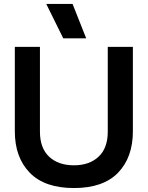

<svg xmlns="http://www.w3.org/2000/svg" viewBox="-20 -936 747 971"><path d="M214 -916H347L416 -742H300ZM55 -272V-699H182V-270Q182 -187 228.5 -143.5Q275 -100 354 -100Q432 -100 478.5 -143.5Q525 -187 525 -270V-699H652V-272Q652 -140 577 -62.5Q502 15 354 15Q206 15 130.5 -62.5Q55 -140 55 -272Z"/></svg>

Font: Prompt Medium
Style: Regular
Weight: 500
Designer: Katatrad Team
Foundry: CadsonDemak
Version: Version 1.001